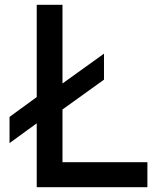

<svg xmlns="http://www.w3.org/2000/svg" viewBox="-20 -785 679 805"><path d="M134 -268 20 -185V-295L134 -378V-765H242V-435L416 -560V-451L242 -326V-105H598V0H134Z"/></svg>

Font: Application Medium
Style: Regular
Weight: 500
Designer: Wei Huang
Foundry: Wei Huang
Version: Version 0.012